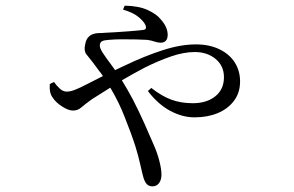

<svg xmlns="http://www.w3.org/2000/svg" viewBox="-20 -591 1040 679"><path d="M415 -557 421 -571Q471 -570 502.5 -555.5Q534 -541 548 -523Q560 -510 566.5 -496Q573 -482 573 -468Q573 -454 566.5 -447Q560 -440 548 -440Q538 -440 526.5 -444Q515 -448 501 -450Q487 -451 462.5 -451.5Q438 -452 412 -452Q386 -452 364 -450Q348 -449 340.5 -445Q333 -441 333 -429Q333 -420 344.5 -402.5Q356 -385 372 -364Q380 -353 387 -343Q405 -352 423 -360Q492 -393 555.5 -413.5Q619 -434 673 -434Q720 -434 755.5 -417Q791 -400 810 -370.5Q829 -341 829 -303Q829 -263 807.5 -234.5Q786 -206 750 -191Q714 -176 668 -176Q625 -176 582 -199Q539 -222 503 -269L515 -280Q552 -251 586 -238.5Q620 -226 662 -226Q711 -226 741.5 -250.5Q772 -275 772 -318Q772 -358 742.5 -382.5Q713 -407 669 -407Q630 -407 585 -391.5Q540 -376 492 -352Q452 -331 411 -307Q432 -273 450 -239Q473 -194 491.5 -152.5Q510 -111 524 -78Q536 -51 543.5 -22Q551 7 551 27Q551 45 542.5 56.5Q534 68 519 68Q507 68 499.5 60.5Q492 53 487 36Q483 22 476.5 -7.5Q470 -37 459 -73Q445 -117 421 -177Q401 -229 370 -281Q337 -260 305 -240Q280 -222 267.5 -211Q255 -200 238 -200Q222 -200 199.5 -214.5Q177 -229 167 -245Q160 -254 157.5 -265.5Q155 -277 156 -294L171 -301Q180 -288 191.5 -277.5Q203 -267 216 -267Q229 -267 246.5 -274Q264 -281 283 -291Q314 -307 344 -322Q337 -333 330 -341Q318 -358 307 -372Q295 -387 285.5 -399Q276 -411 281 -433Q284 -450 291.5 -458.5Q299 -467 309 -470.5Q319 -474 330 -474Q341 -474 350 -475Q392 -477 431 -480Q470 -483 486 -485Q493 -486 495 -489Q498 -494 494 -503Q488 -516 469 -531.5Q450 -547 415 -557Z"/></svg>

Font: Early Summer Mincho
Style: Regular
Weight: 400
Designer: GuiWonder
Version: Version 1.002